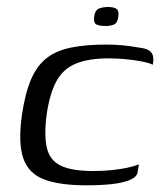

<svg xmlns="http://www.w3.org/2000/svg" viewBox="-20 -535 475 560"><path d="M231.6 5.5Q154.2 5.5 108.7 -11.7Q63.2 -29 48 -73Q32.8 -117 43.5 -196.6Q52.8 -261.2 69.9 -302Q87.1 -342.7 115.4 -365Q143.7 -387.3 186.4 -396.1Q229.2 -405 289.6 -405Q315.6 -405 337.8 -402.9Q359.9 -400.7 388.8 -395.7Q404.4 -393.7 413.4 -388.6Q422.5 -383.4 425.6 -373.9Q428.7 -364.4 425.7 -346.2Q415 -351.6 392.1 -356Q369.2 -360.4 343.9 -362.6Q318.5 -364.8 297.7 -364.8Q238.2 -364.8 201.1 -349.4Q164.1 -334 144.6 -298.2Q125 -262.5 116 -200.5Q108.1 -138.8 117 -102.5Q126 -66.3 158.3 -51.3Q190.6 -36.2 251.7 -36.2Q279.8 -36.2 305.5 -38.8Q331.1 -41.4 351.9 -45.9Q372.6 -50.4 385.1 -55.6L381.6 -33.8Q379.8 -19.3 360 -10.6Q340.1 -2 307.4 1.8Q274.7 5.5 231.6 5.5ZM287 -459.2Q271.1 -459.2 261.6 -463.5Q252.1 -467.8 254.6 -486.2Q257.2 -505.5 268.6 -510Q280.1 -514.6 295.3 -514.6Q310.9 -514.6 319.3 -509.5Q327.6 -504.5 325.1 -486.2Q322.6 -467.8 312.5 -463.5Q302.4 -459.2 287 -459.2Z"/></svg>

Font: Genos Thin
Style: Italic
Weight: 100
Italic angle: -8°
Designer: Robert E. Leuschke
Foundry: Robert E. Leuschke
Version: Version 1.010